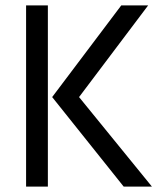

<svg xmlns="http://www.w3.org/2000/svg" viewBox="-20 -694 613 714"><path d="M545 0H440L174 -333L431 -674H531L274 -333ZM158 0H77V-674H158Z"/></svg>

Font: Hind Siliguri
Style: Regular
Weight: 400
Designer: Jyotish Sonowal
Foundry: Indian Type Foundry
Version: Version 1.001;PS 1.0;hotconv 1.0.86;makeotf.lib2.5.63406; tt